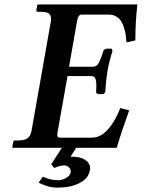

<svg xmlns="http://www.w3.org/2000/svg" viewBox="-20 -666 649 865"><path d="M37.1 0 35.2 -2 39.1 -23.9Q40.5 -33.2 47.9 -33.2H61Q90.3 -33.2 104 -43Q117.7 -52.7 122.1 -77.1L209 -568.8Q210 -574.2 210 -581.1Q210 -598.1 199.2 -605.5Q188.5 -612.8 164.1 -612.8H149.9Q142.6 -612.8 144 -621.1L147.9 -644L150.9 -646H599.1Q589.8 -572.3 589.8 -483.9L549.8 -475.1Q548.3 -493.7 546.4 -508.1Q544.4 -522.5 538.8 -540.8Q533.2 -559.1 525.4 -571Q517.6 -583 503.7 -591.6Q489.7 -600.1 471.2 -600.1H346.2Q332.5 -600.1 327.1 -570.8L291 -365.2H398.9Q415 -365.2 424.6 -382.1Q434.1 -398.9 445.8 -436Q445.8 -439.5 450.9 -443.1Q456.1 -446.8 462.9 -446.8H482.9L486.8 -437Q470.7 -384.3 463.9 -344.2Q457 -301.8 454.1 -251L446.8 -242.2H426.8Q419.9 -242.2 416 -245.4Q412.1 -248.5 413.1 -252Q414.1 -262.2 414.1 -279.8Q414.1 -301.8 409.4 -312.5Q404.8 -323.2 392.1 -323.2H284.2L240.2 -75.2Q237.8 -63 237.8 -59.1Q237.8 -45.9 248 -45.9H395Q433.1 -45.9 466.1 -82.8Q499 -119.6 522 -179.2L562 -168.9Q528.3 -76.2 505.9 0H323.2L297.9 40H306.2Q341.8 40 364 54.4Q386.2 68.8 386.2 94.2Q386.2 97.7 383.8 105Q377.9 138.2 338.1 158.7Q298.3 179.2 242.2 179.2Q215.8 179.2 198.2 174.3Q180.7 169.4 153.8 157.2L172.9 129.9Q208 146 243.2 146Q259.3 146 277.3 136Q295.4 126 298.8 109.9V106Q298.8 94.7 289.3 86.9Q279.8 79.1 271 79.1Q250 79.1 224.1 90.8L210.9 74.2L258.8 0Z"/></svg>

Font: Linux Libertine
Style: Bold Italic
Weight: 700
Italic angle: -11.5°
Designer: Philipp H. Poll
Foundry: Philipp H. Poll
Version: Version 4.0.5